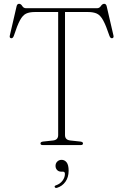

<svg xmlns="http://www.w3.org/2000/svg" viewBox="-20 -742 630 982"><path d="M113 -700H476.5Q488.5 -700 496 -711.2Q503.5 -722.5 513 -722.5Q522.5 -722.5 525.5 -710.5L560 -561.5Q563.5 -548.5 554 -546.5Q545 -545 540 -558Q522 -612 507.5 -638.2Q493 -664.5 475.2 -672.5Q457.5 -680.5 430.5 -680.5H312.5V-51Q312.5 -26.5 339.5 -23.5L390.5 -18Q404.5 -16.5 404.5 -8.5Q404.5 0 392.5 0H198.5Q187 0 187 -8.5Q187 -16.5 200.5 -18L251.5 -23.5Q277.5 -26.5 277.5 -51V-680.5H158Q130.5 -680.5 113.2 -672.2Q96 -664 82 -638Q68 -612 50.5 -558Q45.5 -545 36.5 -546.5Q27 -548.5 30.5 -561.5L65 -710.5Q68 -722.5 77.5 -722.5Q87 -722.5 93.8 -711.2Q100.5 -700 113 -700ZM293.5 136Q280 136 272 127.5Q264 119 264 106.5Q264 93 273 84.2Q282 75.5 295 75.5Q310.5 75.5 320.8 88.5Q331 101.5 331 131Q331 165 314.5 187.8Q298 210.5 272 218.5Q263 221 260 215Q257.5 208.5 266 206Q287.5 198.5 299.8 182Q312 165.5 312 147.5Q312 136 302 136Z"/></svg>

Font: Fraunces 72pt S050 Thin
Style: Regular
Weight: 100
Version: Version 1.000; ttfautohint (v1.8.3)